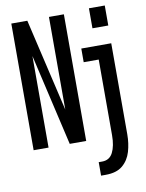

<svg xmlns="http://www.w3.org/2000/svg" viewBox="-97 -776 795 1045"><g transform="rotate(-10 300.0 -254.0)"><path d="M468.5 -708.5H556V-598H468.5ZM38 0V-700H126.5L246 -188V-700H328.5V0H237.5L120.5 -506V0ZM375.5 200V125.5H394.5Q435.5 125.5 454 89.2Q472.5 53 472.5 -6.5V-424.5H389.5V-500H555V3Q555 53.5 541.8 98.5Q528.5 143.5 495 171.8Q461.5 200 401 200Z"/></g></svg>

Font: Trispace Condensed
Style: Regular
Weight: 400
Width: 3
Designer: Tyler Finck
Foundry: Etcetera Type Company
Version: Version 1.210; ttfautohint (v1.8.3)